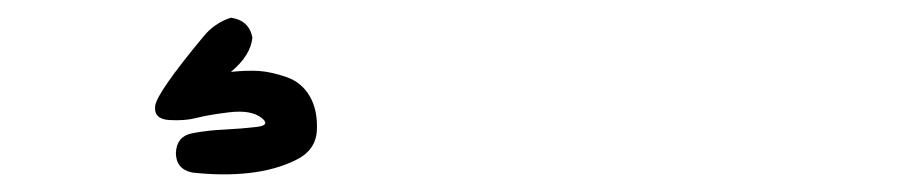

<svg xmlns="http://www.w3.org/2000/svg" viewBox="-20 -66 1040 218"><path d="M210.9 -24.4Q223.6 -40 242.2 -45.9Q262.7 -43 266.6 -23.4Q264.6 -2.9 242.2 15.6Q260.7 13.7 274.4 14.6Q288.1 15.6 305.2 21.5Q322.3 27.3 331.5 43Q340.8 58.6 339.8 81.5Q338.9 104.5 315.9 115.7Q293 127 263.2 130.4Q233.4 133.8 198.2 129.9Q179.7 126 179.7 107.4Q180.7 88.9 197.8 85.4Q214.8 82 234.9 81.1Q254.9 80.1 271.5 78.1Q288.1 76.2 276.4 67.4Q264.6 58.6 240.2 61.5Q215.8 64.5 203.1 67.9Q190.4 71.3 172.4 70.3Q154.3 69.3 156.2 54.2Q158.2 39.1 210.9 -24.4Z"/></svg>

Font: JasonHandwriting2
Style: Regular
Weight: 400
Version: Version 1.05.10